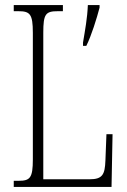

<svg xmlns="http://www.w3.org/2000/svg" viewBox="-20 -734 499 754"><path d="M34 0H418L422 -207H398L394 -104C392 -49 383 -30 332 -30H150V-606C150 -679 159 -690 207 -690H227V-714H34V-690H52C98 -690 109 -679 109 -605V-108C109 -35 98 -24 53 -24H34ZM306 -567V-554H319C339 -594 360 -662 371 -704V-714H325C323 -663 314 -615 306 -567Z"/></svg>

Font: Noto Serif Devanagari ExtraCondensed ExtraLight
Style: Regular
Weight: 200
Width: 2
Designer: Universal Thirst, Indian Type Foundry and the Monotype Design Team
Foundry: Monotype Imaging Inc.
Version: Version 2.004